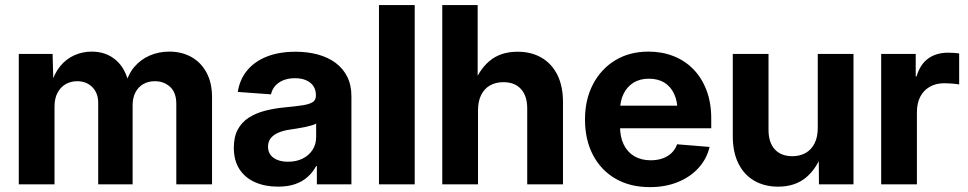

<svg xmlns="http://www.w3.org/2000/svg" viewBox="-20 -748 3927 779"><path d="M56.2 0V-529.3H193.4L196.8 -404.3H187Q200.2 -450.7 224.9 -480.2Q249.5 -509.8 282.7 -524.2Q315.9 -538.6 352.1 -538.6Q411.1 -538.6 451.4 -503.2Q491.7 -467.8 504.4 -400.4H488.3Q499 -445.8 525.1 -476.6Q551.3 -507.3 588.1 -522.9Q625 -538.6 667 -538.6Q716.8 -538.6 755.9 -517.1Q794.9 -495.6 817.6 -454.1Q840.3 -412.6 840.3 -353.5V0H695.3V-326.2Q695.3 -372.6 670.2 -395.5Q645 -418.5 608.4 -418.5Q580.6 -418.5 560.3 -406.2Q540 -394 529.1 -372.3Q518.1 -350.6 518.1 -321.8V0H378.4V-330.6Q378.4 -370.6 354.5 -394.5Q330.6 -418.5 293 -418.5Q267.1 -418.5 246.3 -406.5Q225.6 -394.5 213.4 -371.6Q201.2 -348.6 201.2 -315.9V0Z M1107.9 9.3Q1056.2 9.3 1015.6 -8.3Q975.1 -25.9 951.9 -61Q928.7 -96.2 928.7 -148.4Q928.7 -193.4 945.1 -223.1Q961.4 -252.9 990 -271Q1018.6 -289.1 1055.2 -298.6Q1091.8 -308.1 1131.8 -312Q1179.2 -316.4 1207.5 -320.8Q1235.8 -325.2 1248.8 -333.7Q1261.7 -342.3 1261.7 -359.4V-362.3Q1261.7 -383.3 1251.7 -398.4Q1241.7 -413.6 1222.7 -422.1Q1203.6 -430.7 1176.8 -430.7Q1149.4 -430.7 1128.9 -422.1Q1108.4 -413.6 1095.9 -398.9Q1083.5 -384.3 1079.6 -365.2L944.8 -375Q952.6 -425.8 982.9 -462.4Q1013.2 -499 1063 -518.6Q1112.8 -538.1 1179.2 -538.1Q1228 -538.1 1269.5 -526.9Q1311 -515.6 1341.6 -492.9Q1372.1 -470.2 1388.9 -436.5Q1405.8 -402.8 1405.8 -357.4V0H1265.6V-74.2H1262.7Q1249 -48.8 1228 -30Q1207 -11.2 1177.5 -1Q1147.9 9.3 1107.9 9.3ZM1148.4 -91.8Q1183.1 -91.8 1208.7 -105Q1234.4 -118.2 1248.5 -140.6Q1262.7 -163.1 1262.7 -191.4V-246.6Q1256.3 -242.7 1244.6 -239.3Q1232.9 -235.8 1218.3 -232.7Q1203.6 -229.5 1187.7 -227.1Q1171.9 -224.6 1156.7 -222.2Q1131.3 -218.8 1111.1 -210.4Q1090.8 -202.1 1079.1 -188Q1067.4 -173.8 1067.4 -152.8Q1067.4 -133.3 1077.6 -119.6Q1087.9 -106 1106.2 -98.9Q1124.5 -91.8 1148.4 -91.8Z M1662.6 -727.5V0H1517.6V-727.5Z M1919.4 -299.8V0H1774.4V-727.5H1918V-394H1897.9Q1920.9 -462.4 1965.6 -500.2Q2010.3 -538.1 2080.1 -538.1Q2135.7 -538.1 2177.2 -513.9Q2218.8 -489.7 2241.5 -444.1Q2264.2 -398.4 2264.2 -333.5V0H2119.1V-307.6Q2119.1 -358.9 2093.8 -386.7Q2068.4 -414.6 2022.5 -414.6Q1992.2 -414.6 1969 -401.9Q1945.8 -389.2 1932.6 -363.5Q1919.4 -337.9 1919.4 -299.8Z M2616.7 11.2Q2536.1 11.2 2477.1 -23.2Q2418 -57.6 2385.7 -119.4Q2353.5 -181.2 2353.5 -263.2Q2353.5 -344.2 2386 -406.2Q2418.5 -468.3 2476.3 -503.4Q2534.2 -538.6 2610.8 -538.6Q2666 -538.6 2712.6 -520.3Q2759.3 -502 2793.5 -466.8Q2827.6 -431.6 2846.7 -381.3Q2865.7 -331.1 2865.7 -267.1V-227.5H2408.7V-319.3H2795.4L2729 -296.4Q2729 -336.9 2715.3 -366.7Q2701.7 -396.5 2675.8 -412.6Q2649.9 -428.7 2612.8 -428.7Q2576.2 -428.7 2550 -412.4Q2523.9 -396 2509.8 -366.9Q2495.6 -337.9 2495.6 -299.3V-235.4Q2495.6 -192.4 2510.7 -161.4Q2525.9 -130.4 2554 -114Q2582 -97.7 2620.1 -97.7Q2647.5 -97.7 2668.9 -105.5Q2690.4 -113.3 2705.3 -127.9Q2720.2 -142.6 2727.1 -162.6L2858.9 -151.9Q2847.7 -103.5 2814.2 -66.7Q2780.8 -29.8 2730.2 -9.3Q2679.7 11.2 2616.7 11.2Z M3137.2 9.3Q3081.5 9.3 3040 -14.9Q2998.5 -39.1 2975.8 -85Q2953.1 -130.9 2953.1 -195.3V-529.3H3098.1V-221.2Q3098.1 -169.9 3123.5 -142.1Q3148.9 -114.3 3194.8 -114.3Q3225.1 -114.3 3248.3 -127.2Q3271.5 -140.1 3284.7 -165.8Q3297.9 -191.4 3297.9 -229.5V-529.3H3442.9V0H3302.7L3301.8 -135.3H3319.3Q3295.9 -66.4 3251.2 -28.6Q3206.5 9.3 3137.2 9.3Z M3555.2 0V-529.3H3695.3V-438H3698.7Q3712.9 -486.3 3745.6 -510.3Q3778.3 -534.2 3826.7 -534.2Q3838.9 -534.2 3850.6 -533.4Q3862.3 -532.7 3871.6 -531.2V-405.3Q3862.8 -407.2 3844.7 -408.7Q3826.7 -410.2 3809.1 -410.2Q3777.8 -410.2 3752.9 -396.2Q3728 -382.3 3714.1 -356.2Q3700.2 -330.1 3700.2 -293.5V0Z"/></svg>

Font: Inter 24pt
Style: Bold
Weight: 700
Designer: Rasmus Andersson
Foundry: rsms
Version: Version 4.001;git-66647c0bb